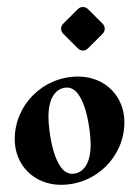

<svg xmlns="http://www.w3.org/2000/svg" viewBox="-20 -512 369 537"><path d="M211.9 -370.6C216.8 -370.6 221.9 -372.6 225.8 -376.5L267.1 -417.7C271 -421.6 272.9 -426.8 272.9 -431.6C272.9 -436.5 271 -441.7 267.1 -445.6L225.8 -486.8C221.9 -490.7 216.8 -492.4 211.9 -492.4C207 -492.4 201.9 -490.7 198 -486.8L156.7 -445.6C152.8 -441.7 150.9 -436.5 150.9 -431.6C150.9 -426.8 152.8 -421.6 156.7 -417.7L198 -376.5C201.9 -372.6 207 -370.6 211.9 -370.6ZM115.5 -184.6C115.5 -252 146.7 -267.1 167.5 -267.1C220.5 -267.1 233.6 -140.1 233.6 -108.4C233.6 -41 202.4 -25.9 181.6 -25.9C128.7 -25.9 115.5 -152.8 115.5 -184.6ZM21.2 -122.6C21.2 -50.3 75.2 4.9 150.6 4.9C248.5 4.9 327.9 -73.7 327.9 -170.4C327.9 -242.7 273.9 -297.9 198.5 -297.9C100.6 -297.9 21.2 -219.2 21.2 -122.6Z"/></svg>

Font: RisaltypS01
Style: Medium
Weight: 500
Italic angle: -9°
Designer: gluk
Foundry: gluk
Version: Version 0.24